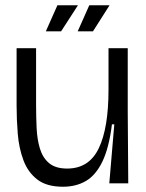

<svg xmlns="http://www.w3.org/2000/svg" viewBox="-20 -696 555 729"><path d="M219 13Q157 13 121.5 -14.5Q86 -42 69 -87.5Q52 -133 47.5 -187.5Q43 -242 43 -295V-513H117V-300Q117 -254 119 -210.5Q121 -167 131.5 -132Q142 -97 166.5 -76.5Q191 -56 235 -56Q318 -56 355 -133Q392 -210 392 -356V-513H465V-271L467 0H395L414 -224H405Q394 -135 369 -83Q344 -31 306.5 -9Q269 13 219 13ZM212 -577H154L198 -676H276ZM333 -577H275L319 -676H396Z"/></svg>

Font: Bricolage Grotesque 48pt Light
Style: Regular
Weight: 300
Designer: Mathieu Triay
Foundry: Atelier Triay
Version: Version 1.000; ttfautohint (v1.8.4.7-5d5b);gftools[0.9.32]